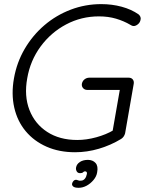

<svg xmlns="http://www.w3.org/2000/svg" viewBox="-20 -730 734 933"><path d="M344.7 9.8Q267.6 9.8 206.5 -17.1Q145.5 -43.9 105 -92.3Q64.5 -140.6 49.3 -207Q34.2 -273.4 47.9 -349.6Q61.5 -426.8 100.1 -492.7Q138.7 -558.6 195.8 -607.4Q252.9 -656.2 323.7 -683.1Q394.5 -710 471.7 -710Q524.4 -710 571.3 -697.3Q618.2 -684.6 653.3 -660.2Q659.2 -655.3 662.1 -648.4Q665 -641.6 663.1 -634.8Q661.1 -621.1 650.4 -612.3Q639.6 -603.5 629.9 -603.5Q625 -603.5 620.6 -605.5Q616.2 -607.4 613.3 -609.4Q582 -627.9 543.9 -639.2Q505.9 -650.4 460.9 -650.4Q375 -650.4 301.3 -611.3Q227.5 -572.3 177.2 -503.9Q127 -435.5 112.3 -349.6Q96.7 -263.7 123 -195.8Q149.4 -127.9 209.5 -88.9Q269.5 -49.8 355.5 -49.8Q400.4 -49.8 448.2 -63Q496.1 -76.2 532.2 -97.7L524.4 -77.1L564.5 -306.6L577.1 -293H404.3Q391.6 -293 383.8 -301.8Q376 -310.5 377.9 -323.2Q380.9 -336.9 391.1 -344.7Q401.4 -352.5 414.1 -352.5H605.5Q618.2 -352.5 625 -344.2Q631.8 -335.9 629.9 -323.2L587.9 -82Q585.9 -74.2 581.1 -66.9Q576.2 -59.6 568.4 -54.7Q518.6 -24.4 460.9 -7.3Q403.3 9.8 344.7 9.8ZM452.1 107.4Q449.2 127 434.6 144.5Q419.9 162.1 400.9 172.4Q381.8 182.6 362.3 182.6Q343.8 182.6 336.4 176.8Q329.1 170.9 330.1 163.1Q332 154.3 337.4 148.9Q342.8 143.6 348.6 143.6Q353.5 143.6 359.9 146.5Q366.2 149.4 377 147.5Q385.7 146.5 392.6 138.2Q399.4 129.9 402.3 115.2Q404.3 103.5 393.6 102.5Q387.7 102.5 383.8 106.9Q379.9 111.3 371.1 111.3Q358.4 112.3 353 103Q347.7 93.8 349.6 84Q352.5 67.4 368.2 57.1Q383.8 46.9 407.2 46.9Q430.7 46.9 444.3 62Q458 77.1 452.1 107.4Z"/></svg>

Font: Quicksand
Style: Italic
Weight: 400
Designer: Andrew Paglinawan
Foundry: Andrew Paglinawan
Version: Version 3.006